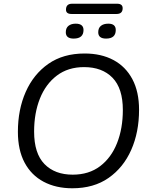

<svg xmlns="http://www.w3.org/2000/svg" viewBox="-20 -1001 807 1030"><path d="M368 9Q280 9 214 -26Q148 -61 112 -128.5Q76 -196 76 -294Q76 -413 118 -508Q160 -603 239.5 -658.5Q319 -714 434 -714Q523 -714 588.5 -679Q654 -644 690 -576.5Q726 -509 726 -412Q726 -292 684 -197Q642 -102 562.5 -46.5Q483 9 368 9ZM370 -64Q457 -64 517 -109.5Q577 -155 608 -233.5Q639 -312 639 -411Q639 -527 583.5 -584Q528 -641 431 -641Q345 -641 285 -595.5Q225 -550 194 -472Q163 -394 163 -295Q163 -178 218.5 -121Q274 -64 370 -64ZM364 -926Q334 -926 334 -949Q334 -981 367 -981H608Q638 -981 638 -957Q638 -926 605 -926ZM375 -794Q333 -794 333 -828Q333 -851 347.5 -862.5Q362 -874 386 -874Q428 -874 428 -840Q428 -794 375 -794ZM549 -794Q507 -794 507 -828Q507 -851 521.5 -862.5Q536 -874 561 -874Q601 -874 601 -840Q601 -794 549 -794Z"/></svg>

Font: Nunito
Style: Italic
Weight: 400
Italic angle: -9°
Designer: Vernon Adams
Foundry: Vernon Adams
Version: Version 3.601; ttfautohint (v1.8.2.53-6de2)